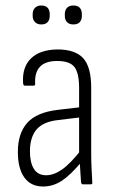

<svg xmlns="http://www.w3.org/2000/svg" viewBox="-20 -671 417 699"><path d="M281 0Q277 0 275 -7Q274 -28 272 -54Q270 -80 270 -100L268 -110V-351Q268 -405 251 -427Q234 -449 188 -449Q103 -449 108 -365Q108 -359 102 -359H71Q65 -359 64 -368Q60 -426 92.5 -458Q125 -490 189 -491Q254 -491 283 -459Q312 -427 312 -352V-115Q312 -82 313.5 -55Q315 -28 316 -7Q317 0 311 0ZM137 8Q92 8 68.5 -25Q45 -58 45 -118Q45 -185 79 -223.5Q113 -262 190 -271L275 -281V-244L192 -234Q137 -228 113 -199.5Q89 -171 89 -120Q89 -79 103.5 -56Q118 -33 148 -33Q176 -33 206 -54Q236 -75 277 -127L278 -83Q236 -33 204.5 -12.5Q173 8 137 8ZM130 -582Q116 -582 107.5 -590.5Q99 -599 99 -613V-620Q99 -634 107.5 -642.5Q116 -651 130 -651Q146 -651 153.5 -642.5Q161 -634 161 -620V-613Q161 -599 153.5 -590.5Q146 -582 130 -582ZM247 -582Q232 -582 224 -590.5Q216 -599 216 -613V-620Q216 -634 224 -642.5Q232 -651 247 -651Q263 -651 270.5 -642.5Q278 -634 278 -620V-613Q278 -599 270.5 -590.5Q263 -582 247 -582Z"/></svg>

Font: Sofia Sans Condensed Light
Style: Regular
Weight: 300
Designer: Botio Nikoltchev, Ani Petrova
Foundry: lettersoup
Version: Version 4.101